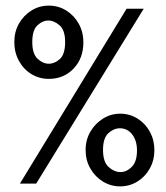

<svg xmlns="http://www.w3.org/2000/svg" viewBox="-20 -654 590 684"><path d="M154 -373Q120 -373 92 -390Q64 -407 47.5 -437Q31 -467 31 -504Q31 -541 47.5 -570Q64 -599 92 -616.5Q120 -634 154 -634Q188 -634 216 -616.5Q244 -599 260.5 -569.5Q277 -540 277 -503Q277 -446 242 -409.5Q207 -373 154 -373ZM51 0 431 -623H492L109 0ZM154 -427Q175 -427 193.5 -444Q212 -461 212 -504Q212 -547 192 -564Q172 -581 152 -581Q132 -581 113.5 -564Q95 -547 95 -504Q95 -462 114 -444.5Q133 -427 154 -427ZM408 10Q375 10 347 -7Q319 -24 302 -53.5Q285 -83 285 -119Q285 -156 302 -185Q319 -214 347 -231.5Q375 -249 408 -249Q442 -249 470 -231.5Q498 -214 514 -184.5Q530 -155 530 -119Q530 -83 513.5 -53.5Q497 -24 469 -7Q441 10 408 10ZM409 -41Q431 -41 449.5 -59.5Q468 -78 468 -118Q468 -153 451 -175Q434 -197 407 -197Q385 -197 366 -179.5Q347 -162 347 -120Q347 -77 367 -59Q387 -41 409 -41Z"/></svg>

Font: Inconsolata SemiExpanded
Style: Regular
Weight: 400
Width: 6
Monospace: yes
Designer: Raph Levien, Cyreal, Brenton Simpson
Foundry: Raph Levien, Cyreal, Google
Version: Version 3.000; ttfautohint (v1.8.2.53-6de2)